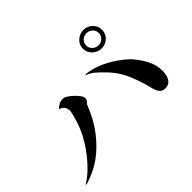

<svg xmlns="http://www.w3.org/2000/svg" viewBox="-148 -1045 1295 1295"><g transform="rotate(-45 500.0 -397.0)"><path d="M814 -685Q814 -710 796 -726.5Q778 -743 754 -743Q729 -743 711.5 -726.5Q694 -710 694 -685Q694 -661 712 -644Q730 -627 754 -627Q778 -627 796 -643.5Q814 -660 814 -685ZM439 -440Q439 -427 433.5 -419Q428 -411 418 -402Q399 -353 373.5 -305.5Q348 -258 315 -216Q260 -146 196.5 -99.5Q133 -53 48 -25Q45 -24 39.5 -23Q34 -22 31 -21L29 -25Q43 -33 65.5 -50Q88 -67 104 -83Q171 -147 222.5 -230Q274 -313 296 -403Q299 -414 302.5 -428.5Q306 -443 306 -454Q306 -472 296 -487.5Q286 -503 260 -512Q275 -526 291 -534.5Q307 -543 328 -543Q339 -543 349 -538Q359 -533 367 -527Q378 -520 395 -504Q412 -488 425.5 -470.5Q439 -453 439 -440ZM938 -200Q938 -178 932 -155.5Q926 -133 910.5 -118Q895 -103 868 -103Q837 -103 823 -125Q809 -147 803 -173Q787 -244 754 -323Q721 -402 656 -467Q632 -492 608 -512.5Q584 -533 552 -546L554 -551Q621 -545 685 -514Q712 -502 744 -482Q776 -462 806.5 -438Q837 -414 857 -389Q891 -349 914.5 -301Q938 -253 938 -200ZM845 -685Q845 -648 818 -622.5Q791 -597 755 -597Q719 -597 691 -622.5Q663 -648 663 -685Q663 -723 690.5 -748Q718 -773 755 -773Q791 -773 818 -747.5Q845 -722 845 -685Z"/></g></svg>

Font: Kaisei Tokumin Medium
Style: Regular
Weight: 500
Designer: Font-Kai, 金井和夫
Foundry: KAZUO KANAI
Version: Version 5.003